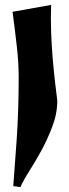

<svg xmlns="http://www.w3.org/2000/svg" viewBox="-20 -573 280 781"><path d="M34 184Q40 110 48 -7.5Q56 -125 56 -262Q56 -316 48.5 -383.5Q41 -451 31 -525L188 -553Q186 -498 188 -441.5Q190 -385 194.5 -333.5Q199 -282 204 -238Q209 -194 213 -164Q213 -111 193 -58.5Q173 -6 148 40Q125 82 100.5 120.5Q76 159 63 188Z"/></svg>

Font: Trickster
Style: Regular
Weight: 400
Designer: Jean-Baptiste Morizot
Foundry: Jean-Baptiste Morizot
Version: Version 2.000;PS 2.0;hotconv 1.0.88;makeotf.lib2.5.647800